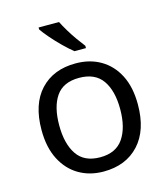

<svg xmlns="http://www.w3.org/2000/svg" viewBox="-115 -856 834 955"><g transform="rotate(-15 302.5 -378.0)"><path d="M551 -269Q551 -136 483.5 -63Q416 10 301 10Q230 10 174.5 -22.5Q119 -55 87 -117.5Q55 -180 55 -269Q55 -402 122 -474Q189 -546 304 -546Q377 -546 432.5 -513.5Q488 -481 519.5 -419.5Q551 -358 551 -269ZM146 -269Q146 -174 183.5 -118.5Q221 -63 303 -63Q384 -63 422 -118.5Q460 -174 460 -269Q460 -364 422 -418Q384 -472 302 -472Q220 -472 183 -418Q146 -364 146 -269ZM278 -766Q289 -744 305.5 -716.5Q322 -689 340.5 -663Q359 -637 374 -618V-606H315Q292 -624 263 -652.5Q234 -681 209.5 -709.5Q185 -738 173 -756V-766Z"/></g></svg>

Font: Noto Sans Wancho
Style: Regular
Weight: 400
Designer: Monotype Design Team
Foundry: Monotype Imaging Inc.
Version: Version 2.001; ttfautohint (v1.8.4.7-5d5b)